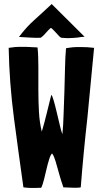

<svg xmlns="http://www.w3.org/2000/svg" viewBox="-20 -933 505 951"><path d="M184 -3C189 -12 194 -28 198 -44C202 -60 206 -77 210 -94C214 -111 218 -127 223 -142C227 -157 232 -167 238 -173C245 -164 250 -151 255 -135C260 -119 264 -103 269 -86C274 -69 278 -53 283 -38L294 -5L346 -3C354 -3 372 -3 380 -5C389 -121 400 -236 413 -351L446 -696C423 -699 401 -700 378 -700C366 -700 354 -700 342 -699C330 -698 318 -696 307 -694C304 -664 303 -631 302 -594C301 -557 300 -519 299 -480C298 -441 296 -404 295 -367C294 -330 292 -297 289 -268C285 -278 281 -293 276 -314L261 -377C256 -398 251 -418 246 -435C241 -452 237 -462 234 -463L211 -370C204 -341 196 -311 187 -281C180 -310 175 -342 173 -378C171 -414 170 -451 170 -488V-599C170 -636 169 -669 166 -698C154 -699 141 -699 128 -700C115 -701 101 -701 88 -701C77 -701 66 -701 55 -700C44 -699 33 -697 23 -696C25 -580 34 -464 49 -349C64 -234 80 -119 96 -5C119 -2 137 -1 184 -3ZM318 -744C335 -744 351 -746 365 -747C377 -748 368 -749 399 -751L236 -913C207 -886 178 -859 150 -834C122 -809 97 -781 74 -750C96 -749 113 -748 125 -747C137 -746 176 -745 181 -746C186 -748 200 -761 207 -770C213 -776 227 -793 233 -795C241 -789 258 -770 260 -768C269 -757 280 -746 284 -746C296 -745 307 -744 318 -744Z"/></svg>

Font: Londrina Solid CC
Style: CC
Weight: 400
Designer: Marcelo Magalhaes
Foundry: Tipos Pereira
Version: Version 1.003;FEAKit 1.0